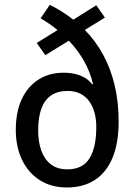

<svg xmlns="http://www.w3.org/2000/svg" viewBox="-20 -784 569 813"><path d="M190.9 -763.7Q216.8 -750.5 241.9 -734.9Q267.1 -719.2 290.5 -700.7L387.7 -761.7L424.3 -709.5L339.4 -657.2Q384.8 -610.8 416.5 -552.7Q448.2 -494.6 465.3 -423.8Q482.4 -353 482.4 -268.6Q482.4 -178.2 456.5 -116Q430.7 -53.7 381.8 -22Q333 9.8 263.2 9.8Q196.8 9.8 148.2 -21.2Q99.6 -52.2 73.2 -107.4Q46.9 -162.6 46.9 -233.9Q46.9 -310.5 72.3 -364.5Q97.7 -418.5 143.3 -447.3Q189 -476.1 249 -476.1Q276.9 -476.1 299.8 -470.5Q322.8 -464.8 340.6 -453.9Q358.4 -442.9 370.6 -426.8L374 -428.2Q361.3 -481 335 -527.1Q308.6 -573.2 271.5 -611.8L171.9 -550.3L135.7 -602.1L223.6 -656.7Q207 -670.4 189 -682.9Q170.9 -695.3 151.9 -706.5ZM266.1 -398.9Q224.1 -398.9 196.3 -379.9Q168.5 -360.8 155 -323.5Q141.6 -286.1 141.6 -231.4Q141.6 -183.6 154.8 -146.5Q168 -109.4 195.3 -88.1Q222.7 -66.9 265.1 -66.9Q329.6 -66.9 358.6 -112.8Q387.7 -158.7 387.7 -247.1Q387.7 -278.8 380.4 -306.2Q373 -333.5 358.2 -354.5Q343.3 -375.5 320.3 -387.2Q297.4 -398.9 266.1 -398.9Z"/></svg>

Font: Open Sans SemiCondensed Medium
Style: Regular
Weight: 500
Width: 4
Designer: Monotype Design Team
Foundry: Monotype Imaging Inc.
Version: Version 3.000